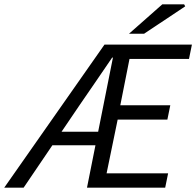

<svg xmlns="http://www.w3.org/2000/svg" viewBox="-53 -861 901 881"><path d="M-33.5 0 426.4 -656.3H827.6L814.2 -590.6H541.2L499 -378H728.4L715 -312.2H486.9L436.1 -65.7H718.4L705 0H346.2L465.2 -596.7H461.6Q424.5 -541.8 387.6 -488.3Q350.7 -434.7 313.3 -380.2L55.5 0ZM146.8 -194.4 161.5 -256.4H442.3L428.4 -194.4ZM539 -706.3 691.6 -841H791.9L796.8 -831.9L608.3 -706.3Z"/></svg>

Font: Source Sans 3 VF
Style: Italic
Weight: 200
Italic angle: -11°
Designer: Paul D. Hunt
Foundry: Adobe Systems Incorporated
Version: Version 3.042;hotconv 1.0.118;makeotfexe 2.5.65603